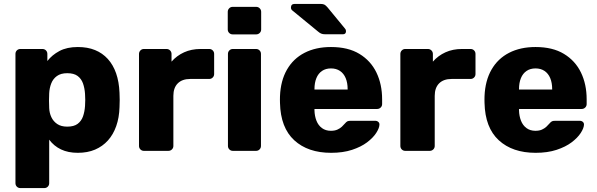

<svg xmlns="http://www.w3.org/2000/svg" viewBox="-20 -770 3049 980"><path d="M84 190Q73.4 190 66.1 182.8Q58.9 175.5 58.9 164.9V-494.9Q58.9 -505.5 66.1 -512.8Q73.4 -520 84 -520H196.6Q207.2 -520 214.5 -512.8Q221.7 -505.5 221.7 -494.9V-458.5Q245.5 -489.4 283.5 -509.7Q321.5 -530 377.2 -530Q426.9 -530 465 -514.5Q503.1 -499 530.3 -469.1Q557.5 -439.1 572.6 -395.9Q587.7 -352.6 590 -296.7Q591 -277.4 591 -260Q591 -242.6 590 -222.6Q588.4 -169.3 573.2 -126.3Q558.1 -83.4 530.9 -53.1Q503.7 -22.9 465.3 -6.4Q426.9 10 377.2 10Q327.7 10 291.3 -7.4Q254.9 -24.8 231.1 -57.1V164.9Q231.1 175.5 223.9 182.8Q216.6 190 206 190ZM323.1 -123.6Q357.1 -123.6 376.1 -137.7Q395.1 -151.9 403.6 -175.7Q412 -199.6 414 -228.9Q416.3 -260 414 -291.1Q412 -320.4 403.6 -344.3Q395.1 -368.1 376.1 -382.3Q357.1 -396.4 323.1 -396.4Q290.5 -396.4 270.5 -381.9Q250.5 -367.4 241.5 -344.1Q232.5 -320.8 231.1 -294.1Q230.1 -274.8 230.1 -256.7Q230.1 -238.6 231.1 -218.6Q232.1 -193.6 242.1 -172.1Q252.1 -150.6 272 -137.1Q291.9 -123.6 323.1 -123.6Z M714.6 0Q704 0 696.8 -7.2Q689.5 -14.5 689.5 -25.1V-494.5Q689.5 -505.1 696.8 -512.6Q704 -520 714.6 -520H830Q840.6 -520 848.1 -512.6Q855.5 -505.1 855.5 -494.5V-455.4Q882.2 -486 919.7 -503Q957.1 -520 1004 -520H1047.9Q1058.5 -520 1065.7 -512.8Q1073 -505.5 1073 -494.9V-392.1Q1073 -381.5 1065.7 -374.3Q1058.5 -367 1047.9 -367H951.1Q909.9 -367 887.4 -344.5Q864.9 -322 864.9 -280.8V-25.1Q864.9 -14.5 857.4 -7.2Q850 0 839.4 0Z M1168.6 0Q1158 0 1150.8 -7.2Q1143.5 -14.5 1143.5 -25.1V-494.9Q1143.5 -505.5 1150.8 -512.8Q1158 -520 1168.6 -520H1286.9Q1297.5 -520 1304.7 -512.8Q1312 -505.5 1312 -494.9V-25.1Q1312 -14.5 1304.7 -7.2Q1297.5 0 1286.9 0ZM1167.6 -594.5Q1157 -594.5 1149.8 -601.8Q1142.5 -609 1142.5 -619.6V-709.5Q1142.5 -720.1 1149.8 -727.6Q1157 -735 1167.6 -735H1287.5Q1298.1 -735 1305.6 -727.6Q1313 -720.1 1313 -709.5V-619.6Q1313 -609 1305.6 -601.8Q1298.1 -594.5 1287.5 -594.5Z M1670 10Q1551.7 10 1481.9 -54.1Q1412.1 -118.2 1409.1 -244.4Q1408.8 -251.2 1408.8 -261.9Q1408.8 -272.5 1409.1 -278.8Q1412.3 -358 1444.6 -414.4Q1476.9 -470.8 1534.4 -500.4Q1591.9 -530 1669.4 -530Q1756.9 -530 1814.6 -494.9Q1872.4 -459.9 1901.4 -399.7Q1930.4 -339.5 1930.4 -263.3V-238.9Q1930.4 -228.3 1922.9 -221Q1915.5 -213.8 1904.9 -213.8H1585.1Q1585.1 -213.1 1585.1 -211Q1585.1 -208.9 1585.1 -206.9Q1585.9 -177.5 1595.2 -153.9Q1604.5 -130.2 1623.2 -116.3Q1642 -102.4 1668.7 -102.4Q1688.6 -102.4 1702.1 -108.5Q1715.6 -114.6 1724.8 -123.2Q1734 -131.9 1739 -138Q1748 -148.5 1753.6 -151Q1759.3 -153.5 1770.9 -153.5H1895Q1904.6 -153.5 1911.1 -147.7Q1917.6 -141.9 1916.6 -132.2Q1915.6 -115.1 1899.9 -90.9Q1884.1 -66.6 1853.6 -43.5Q1823 -20.4 1776.9 -5.2Q1730.7 10 1670 10ZM1585.1 -312.9H1754.4V-315Q1754.4 -347.5 1744.4 -371.3Q1734.5 -395 1715.4 -407.9Q1696.2 -420.8 1669.4 -420.8Q1642.5 -420.8 1623.6 -407.9Q1604.6 -395 1594.9 -371.3Q1585.1 -347.5 1585.1 -315ZM1640.6 -595Q1626.9 -595 1618.8 -598.7Q1610.8 -602.4 1602.8 -609.4L1470 -718.4Q1465 -723.5 1465 -730.6Q1465 -750 1484 -750H1615.6Q1628.1 -750 1635.4 -746.6Q1642.7 -743.2 1652.6 -731.4L1741 -624Q1746 -619 1746 -611Q1746 -595 1730 -595Z M2048.6 0Q2038 0 2030.8 -7.2Q2023.5 -14.5 2023.5 -25.1V-494.5Q2023.5 -505.1 2030.8 -512.6Q2038 -520 2048.6 -520H2164Q2174.6 -520 2182.1 -512.6Q2189.5 -505.1 2189.5 -494.5V-455.4Q2216.2 -486 2253.7 -503Q2291.1 -520 2338 -520H2381.9Q2392.5 -520 2399.7 -512.8Q2407 -505.5 2407 -494.9V-392.1Q2407 -381.5 2399.7 -374.3Q2392.5 -367 2381.9 -367H2285.1Q2243.9 -367 2221.4 -344.5Q2198.9 -322 2198.9 -280.8V-25.1Q2198.9 -14.5 2191.4 -7.2Q2184 0 2173.4 0Z M2714 10Q2595.7 10 2525.9 -54.1Q2456.1 -118.2 2453.1 -244.4Q2452.8 -251.2 2452.8 -261.9Q2452.8 -272.5 2453.1 -278.8Q2456.3 -358 2488.6 -414.4Q2520.9 -470.8 2578.4 -500.4Q2635.9 -530 2713.4 -530Q2800.9 -530 2858.6 -494.9Q2916.4 -459.9 2945.4 -399.7Q2974.4 -339.5 2974.4 -263.3V-238.9Q2974.4 -228.3 2966.9 -221Q2959.5 -213.8 2948.9 -213.8H2629.1Q2629.1 -213.1 2629.1 -211Q2629.1 -208.9 2629.1 -206.9Q2629.9 -177.5 2639.2 -153.9Q2648.5 -130.2 2667.2 -116.3Q2686 -102.4 2712.7 -102.4Q2732.6 -102.4 2746.1 -108.5Q2759.6 -114.6 2768.8 -123.2Q2778 -131.9 2783 -138Q2792 -148.5 2797.6 -151Q2803.3 -153.5 2814.9 -153.5H2939Q2948.6 -153.5 2955.1 -147.7Q2961.6 -141.9 2960.6 -132.2Q2959.6 -115.1 2943.9 -90.9Q2928.1 -66.6 2897.6 -43.5Q2867 -20.4 2820.9 -5.2Q2774.7 10 2714 10ZM2629.1 -312.9H2798.4V-315Q2798.4 -347.5 2788.4 -371.3Q2778.5 -395 2759.4 -407.9Q2740.2 -420.8 2713.4 -420.8Q2686.5 -420.8 2667.6 -407.9Q2648.6 -395 2638.9 -371.3Q2629.1 -347.5 2629.1 -315Z"/></svg>

Font: Rubik Light
Style: Regular
Weight: 300
Designer: Hubert and Fischer
Foundry: Hubert and Fischer
Version: Version 2.300;gftools[0.9.30]